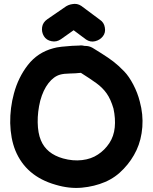

<svg xmlns="http://www.w3.org/2000/svg" viewBox="-20 -946 778 978"><path d="M263 -5Q333 16 397 10Q461 4 515 -19Q569 -42 610 -86Q651 -129 675.5 -181.5Q700 -234 705 -299Q710 -363 692 -429Q681 -473 659 -515Q637 -557 613 -582Q583 -613 557.5 -632.5Q532 -652 497 -674L452 -702Q433 -713 412 -712Q398 -716 384 -714Q371 -714 346 -712.5Q321 -711 294 -708Q267 -705 251 -700Q172 -679 122 -615Q73 -552 51 -470Q31 -397 32 -319Q34 -240 58 -180Q112 -48 263 -5ZM301 -139Q216 -163 188 -232Q173 -268 172 -322Q171 -376 185 -433Q200 -488 227 -522.5Q254 -557 287 -566Q305 -571 335 -571.5Q365 -572 392 -575Q438 -546 470 -523Q502 -500 523 -470.5Q544 -441 558 -393Q569 -342 564.5 -297Q560 -252 537 -217Q513 -181 479 -159Q445 -136 398 -130.5Q351 -125 301 -139ZM243 -736Q268 -731 290 -746L355 -792L418 -745Q440 -730 464.5 -736Q489 -742 504 -761Q519 -780 514 -806Q510 -832 488 -846L394 -916Q373 -930 348 -925Q346 -924 343 -924Q340 -924 338 -923Q327 -920 317 -914L221 -848Q198 -832 194.5 -807.5Q191 -783 203.5 -762Q216 -741 243 -736Z"/></svg>

Font: Balsamiq Sans
Style: Bold
Weight: 700
Designer: Michael Angeles
Foundry: Balsamiq SRL
Version: Version 1.020; ttfautohint (v1.8.4.7-5d5b);gftools[0.9.26]